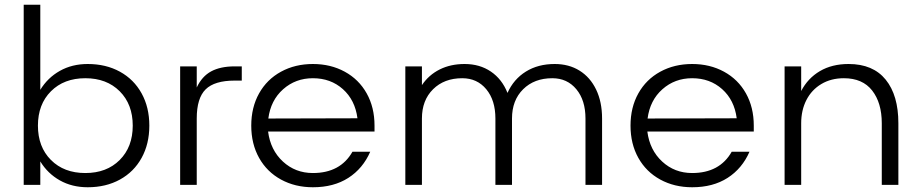

<svg xmlns="http://www.w3.org/2000/svg" viewBox="-20 -780 3880 810"><path d="M150 -401Q181 -452 232.5 -481Q284 -510 350 -510Q427 -510 486 -477.5Q545 -445 577.5 -386Q610 -327 610 -250Q610 -173 577.5 -114Q545 -55 486 -22.5Q427 10 350 10Q284 10 232.5 -19Q181 -48 150 -99V0H80V-760H150ZM540 -250Q540 -340 485 -395Q430 -450 340 -450Q250 -450 195 -395Q140 -340 140 -250Q140 -160 195 -105Q250 -50 340 -50Q430 -50 485 -105Q540 -160 540 -250Z M740 -500H810V-411Q832 -458 871 -479Q910 -500 970 -500H1000V-440H970Q885 -440 847.5 -403Q810 -366 810 -280V0H740Z M1300 -510Q1375 -510 1434.5 -477.5Q1494 -445 1527 -386Q1560 -327 1560 -250V-225H1111Q1121 -147 1173.5 -98.5Q1226 -50 1300 -50Q1416 -50 1467 -140H1542Q1511 -69 1449.5 -29.5Q1388 10 1300 10Q1225 10 1165.5 -22.5Q1106 -55 1073 -114Q1040 -173 1040 -250Q1040 -327 1073 -386Q1106 -445 1165.5 -477.5Q1225 -510 1300 -510ZM1488 -281Q1478 -358 1426.5 -404Q1375 -450 1300 -450Q1227 -450 1174.5 -403.5Q1122 -357 1112 -280Z M1690 -500H1760V-421Q1789 -464 1835 -487Q1881 -510 1940 -510Q2004 -510 2051 -478Q2098 -446 2121 -388Q2147 -446 2198.5 -478Q2250 -510 2320 -510Q2380 -510 2425 -482Q2470 -454 2495 -402Q2520 -350 2520 -280V0H2450V-280Q2450 -357 2411.5 -403.5Q2373 -450 2310 -450Q2234 -450 2187 -403.5Q2140 -357 2140 -280V0H2070V-280Q2070 -357 2031.5 -403.5Q1993 -450 1930 -450Q1854 -450 1807 -403.5Q1760 -357 1760 -280V0H1690Z M2900 -510Q2975 -510 3034.5 -477.5Q3094 -445 3127 -386Q3160 -327 3160 -250V-225H2711Q2721 -147 2773.5 -98.5Q2826 -50 2900 -50Q3016 -50 3067 -140H3142Q3111 -69 3049.5 -29.5Q2988 10 2900 10Q2825 10 2765.5 -22.5Q2706 -55 2673 -114Q2640 -173 2640 -250Q2640 -327 2673 -386Q2706 -445 2765.5 -477.5Q2825 -510 2900 -510ZM3088 -281Q3078 -358 3026.5 -404Q2975 -450 2900 -450Q2827 -450 2774.5 -403.5Q2722 -357 2712 -280Z M3290 -500H3360V-396Q3388 -450 3439 -480Q3490 -510 3560 -510Q3663 -510 3716.5 -444Q3770 -378 3770 -260V0H3700V-260Q3700 -346 3659.5 -398Q3619 -450 3540 -450Q3486 -450 3445 -425.5Q3404 -401 3382 -358Q3360 -315 3360 -260V0H3290Z"/></svg>

Font: Goli Light
Style: Regular
Weight: 300
Designer: jaikishan Patel
Foundry: MagicType
Version: Version 1.000